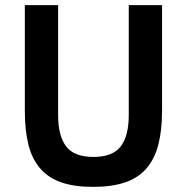

<svg xmlns="http://www.w3.org/2000/svg" viewBox="-20 -718 730 750"><path d="M207 -698V-269Q207 -187 238.5 -146Q270 -105 345 -105Q420 -105 451.5 -146Q483 -187 483 -269V-698H613V-286Q613 -209 598.5 -153Q584 -97 552 -60Q520 -23 468.5 -5.5Q417 12 344 12Q270 12 219.5 -5.5Q169 -23 137 -60Q105 -97 91 -153Q77 -209 77 -286V-698Z"/></svg>

Font: IBM Plex Sans Arabic SmBld
Style: Regular
Weight: 600
Designer: Mike Abbink, Paul van der Laan, Pieter van Rosmalen, Wael Morcos, Khajak Apelian
Foundry: Bold Monday
Version: Version 1.005